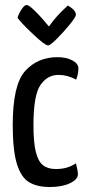

<svg xmlns="http://www.w3.org/2000/svg" viewBox="-20 -739 353 769"><path d="M31 0ZM285 -420Q251 -439 214 -439Q170 -439 142 -398.5Q114 -358 114 -238Q114 -169 123.5 -130.5Q133 -92 152.5 -77Q172 -62 204 -62Q251 -62 284 -85Q292 -56 292 -41Q292 -20 260 -5Q228 10 180 10Q128 10 96 -9.5Q64 -29 47.5 -83Q31 -137 31 -239Q31 -400 81 -455Q131 -510 210 -510Q246 -510 270 -497Q294 -484 294 -465Q294 -442 285 -420ZM50 -668Q56 -686 67 -702.5Q78 -719 87 -719Q95 -719 115 -700Q135 -681 153 -660Q171 -639 176 -633Q192 -656 209 -674.5Q226 -693 237.5 -703.5Q249 -714 252 -717Q284 -698 284 -680Q284 -671 259.5 -641Q235 -611 208 -584Q181 -557 173 -557Q160 -557 111.5 -603Q63 -649 50 -668Z"/></svg>

Font: Yanone Kaffeesatz
Style: Regular
Weight: 400
Designer: Yanone (Cyrillic: Daniel Pouzeot & Huerta Tipografica)
Foundry: Yanone
Version: Version 1.100;PS 001.100;hotconv 1.0.70;makeotf.lib2.5.58329